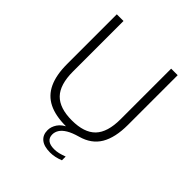

<svg xmlns="http://www.w3.org/2000/svg" viewBox="-253 -893 1249 1249"><g transform="rotate(45 371.5 -268.5)"><path d="M420.5 203Q363.5 203 334.5 179Q305.5 155 305.5 111.5Q305.5 80 325.8 49.5Q346 19 396 -2.5L396.5 9H372.5Q276 9 214 -21.8Q152 -52.5 121.8 -117.2Q91.5 -182 91.5 -282.5V-740H153V-275.5Q153 -155 206.2 -100Q259.5 -45 372.5 -45Q485.5 -45 538.5 -100Q591.5 -155 591.5 -275.5V-740H651.5V-282.5Q651.5 -166 610.8 -97Q570 -28 481 -3.5Q431 10.5 401.8 28.2Q372.5 46 359.8 66.5Q347 87 347 109.5Q347 138.5 366.2 153.8Q385.5 169 423.5 169Q444 169 464 164.2Q484 159.5 510.5 149.5V184Q488.5 193 466 198Q443.5 203 420.5 203Z"/></g></svg>

Font: Encode Sans SemiExpanded Light
Style: Regular
Weight: 300
Width: 6
Designer: Multiple Designers
Foundry: Impallari Type
Version: Version 3.002